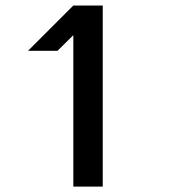

<svg xmlns="http://www.w3.org/2000/svg" viewBox="-20 -687 707 707"><path d="M358.3 -666.7V0H250V-557.5L191.7 -500H83.3L250 -666.7Z"/></svg>

Font: 0xA000-Squareish-Mono
Style: Squareish-Mono-Bold
Weight: 700
Version: Version 0.1